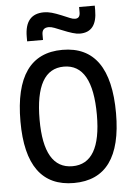

<svg xmlns="http://www.w3.org/2000/svg" viewBox="-61 -968 708 1024"><g transform="rotate(-5 293.0 -456.5)"><path d="M293 9.8Q37.1 9.8 37.1 -341.8Q37.1 -703.1 293 -703.1Q548.8 -703.1 548.8 -341.8Q548.8 9.8 293 9.8ZM293 -80.1Q446.3 -80.1 446.3 -341.8Q446.3 -613.3 293 -613.3Q139.6 -613.3 139.6 -341.8Q139.6 -80.1 293 -80.1ZM109.9 -764.6V-789.1Q109.9 -850.1 135.5 -880.6Q161.1 -911.1 212.4 -911.1Q232.4 -911.1 254.2 -905Q275.9 -898.9 304.2 -887.2Q333 -875.5 348.1 -868.9Q363.3 -862.3 375.5 -862.3Q401.9 -862.3 401.9 -893.6V-922.9H485.8V-898.4Q485.8 -839.8 462.9 -810.5Q439.9 -781.2 394 -781.2Q377.4 -781.2 354.5 -788.1Q331.5 -794.9 299.8 -808.1Q278.8 -816.9 261.2 -823.5Q243.7 -830.1 231 -830.1Q194.8 -830.1 194.8 -793.9V-764.6Z"/></g></svg>

Font: Cascadia Mono
Style: Regular
Weight: 400
Monospace: yes
Designer: Aaron Bell
Foundry: Saja Typeworks
Version: Version 2102.003